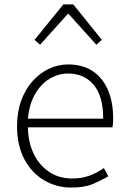

<svg xmlns="http://www.w3.org/2000/svg" viewBox="-20 -834 573 867"><path d="M302 13Q235 13 179 -20Q123 -53 90 -115Q57 -177 57 -264Q57 -329 76 -380.5Q95 -432 128 -468.5Q161 -505 202 -524Q243 -543 288 -543Q351 -543 396 -514.5Q441 -486 466 -431Q491 -376 491 -298Q491 -289 490.5 -279.5Q490 -270 488 -259H106Q107 -192 132 -140Q157 -88 201.5 -58Q246 -28 306 -28Q350 -28 384.5 -41Q419 -54 449 -75L469 -38Q437 -19 399 -3Q361 13 302 13ZM106 -298H446Q446 -400 403 -451Q360 -502 288 -502Q243 -502 203.5 -478Q164 -454 138 -408.5Q112 -363 106 -298ZM136 -654 266 -814H311L440 -654L415 -632L290 -771H286L161 -632Z"/></svg>

Font: Noto Sans KR Thin ExtraLight
Style: Regular
Weight: 250
Version: Version 2.004-H2;hotconv 1.0.118;makeotfexe 2.5.65603